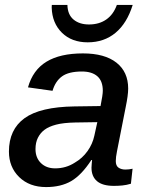

<svg xmlns="http://www.w3.org/2000/svg" viewBox="-20 -757 596 787"><path d="M446.8 4.9Q400.4 4.9 377.7 -14.4Q355 -33.7 355 -69.8Q355 -78.1 356 -85.9Q356.9 -93.8 357.4 -101.1H354.5Q314 -39.1 271.7 -14.6Q229.5 9.8 168.9 9.8Q100.6 9.8 58.6 -31.2Q16.6 -72.3 16.6 -135.7Q16.6 -226.1 80.6 -272.5Q144.5 -318.8 285.2 -320.8L392.1 -322.3Q401.4 -368.7 401.4 -384.8Q401.4 -424.8 379.2 -444.3Q356.9 -463.9 315.9 -463.9Q261.7 -463.9 234.4 -444.1Q207 -424.3 195.3 -384.8L94.7 -398.9Q114.7 -470.2 170.7 -504.2Q226.6 -538.1 319.8 -538.1Q409.2 -538.1 457.3 -500.2Q505.4 -462.4 505.4 -394Q505.4 -366.7 495.1 -317.4L459.5 -136.7Q454.6 -112.8 454.6 -96.7Q454.6 -77.6 465.8 -69.8Q477.1 -62 494.1 -62Q508.8 -62 523.4 -65.4L516.6 -3.9Q499 1.5 481.7 3.2Q464.4 4.9 446.8 4.9ZM125.5 -146Q125.5 -110.4 147.7 -88.6Q169.9 -66.9 206.1 -66.9Q250.5 -66.9 286.6 -90.3Q317.9 -108.4 338.6 -137.5Q359.4 -166.5 366.7 -200.7L378.9 -256.3L288.1 -254.9Q239.7 -253.9 210 -246.1Q180.2 -238.3 162.6 -225.1Q145.5 -212.4 135.5 -192.6Q125.5 -172.9 125.5 -146ZM339.4 -583.5Q273.9 -583.5 233.9 -622.8Q193.8 -662.1 191.9 -726.1L192.4 -736.8H256.3Q257.3 -696.8 281.5 -676.8Q305.7 -656.7 344.7 -656.7Q386.2 -656.7 415.5 -677Q444.8 -697.3 459 -736.8H523.9Q500.5 -661.6 453.6 -622.6Q406.7 -583.5 339.4 -583.5Z"/></svg>

Font: Arimo Medium
Style: Italic
Weight: 500
Italic angle: -12°
Designer: Steve Matteson
Foundry: Monotype Imaging Inc.
Version: Version 1.33